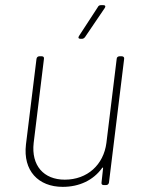

<svg xmlns="http://www.w3.org/2000/svg" viewBox="-20 -720 559 747"><path d="M382 -700H373C368 -700 363 -698 361 -693L288 -581C283 -574 285 -569 293 -569H299C304 -569 308 -572 311 -576L387 -688C392 -695 390 -700 382 -700ZM434 -491 394 -164C383 -79 320 -21 232 -21C150 -21 101 -76 111 -164L151 -491C152 -497 149 -501 143 -501H133C127 -501 123 -497 122 -491L81 -158C69 -56 129 7 224 7C289 7 343 -19 377 -66C379 -69 382 -69 381 -65L375 -10C374 -4 377 0 383 0H393C399 0 403 -4 404 -10L463 -491C464 -497 460 -501 454 -501H445C439 -501 434 -497 434 -491Z"/></svg>

Font: Barlow Thin
Style: Italic
Weight: 250
Italic angle: -7°
Designer: Jeremy Tribby
Foundry: Tribby Type
Version: Version 1.422;hotconv 1.0.109;makeotfexe 2.5.65596